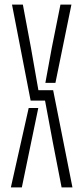

<svg xmlns="http://www.w3.org/2000/svg" viewBox="-20 -820 364 840"><path d="M27.5 0 105.5 -347.5H147.5L116.5 -198L75.5 0ZM32.5 -800H80L115.5 -610.5L148 -425.5H212.5L297 0H249.5L211 -198L177 -380H114ZM178.5 -457.5 206.5 -610.5 244.5 -800H292.5L222.5 -457.5Z"/></svg>

Font: Big Shoulders Stencil Text Thin ExtraLight
Style: Regular
Weight: 250
Version: Version 2.001